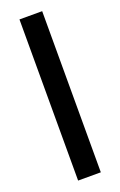

<svg xmlns="http://www.w3.org/2000/svg" viewBox="-133 -699 462 739"><g transform="rotate(-20 98.5 -330.0)"><path d="M52 0V-660H145V0Z"/></g></svg>

Font: Bricolage Grotesque 96pt
Style: Regular
Weight: 400
Version: Version 1.001;gftools[0.9.33.dev8+g029e19f]